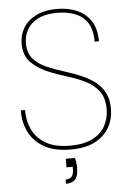

<svg xmlns="http://www.w3.org/2000/svg" viewBox="-60 -756 662 984"><g transform="rotate(-5 271.5 -263.5)"><path d="M279 12Q196 12 143 -18Q90 -48 65 -98.5Q40 -149 41 -210H63Q62 -156 83.5 -110Q105 -64 152.5 -36Q200 -8 278 -8Q349 -8 393.5 -31Q438 -54 459 -93Q480 -132 480 -179Q480 -237 453.5 -271.5Q427 -306 385.5 -326.5Q344 -347 296 -361.5Q248 -376 206 -393Q148 -416 111.5 -452Q75 -488 75 -550Q75 -594 96.5 -630.5Q118 -667 162 -689.5Q206 -712 271 -712Q327 -712 372 -693Q417 -674 444 -633.5Q471 -593 471 -528H449Q449 -589 425.5 -625Q402 -661 361.5 -676.5Q321 -692 271 -692Q208 -692 169.5 -671.5Q131 -651 114 -619Q97 -587 97 -550Q97 -500 123.5 -470Q150 -440 192 -422Q234 -404 282.5 -389Q331 -374 376 -354Q411 -338 439.5 -315.5Q468 -293 485 -260Q502 -227 502 -179Q502 -125 477.5 -82Q453 -39 404 -13.5Q355 12 279 12ZM239 185V163Q263 163 272 149.5Q281 136 281 113V101H249V57H296Q299 66 301 79.5Q303 93 303 104Q303 155 284.5 170Q266 185 239 185Z"/></g></svg>

Font: DM Sans 9pt Thin
Style: Regular
Weight: 250
Version: Version 4.004;gftools[0.9.30]